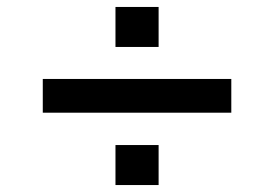

<svg xmlns="http://www.w3.org/2000/svg" viewBox="-20 -562 788 552"><path d="M103 -238V-335H645V-238ZM312 -30V-145H436V-30ZM312 -427V-542H436V-427Z"/></svg>

Font: Nunito Sans 7pt Expanded
Style: Bold
Weight: 700
Width: 7
Designer: Vernon Adams
Foundry: Vernon Adams
Version: Version 3.101;gftools[0.9.27]